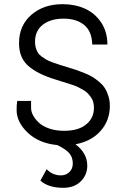

<svg xmlns="http://www.w3.org/2000/svg" viewBox="-20 -691 610 926"><path d="M60.1 -160.2Q60.1 -185.5 63 -204.1H129.9V-169.9Q129.9 -152.8 139.6 -134.5Q149.4 -116.2 167.7 -99.1Q186 -82 217.8 -71Q249.5 -60.1 289.1 -60.1Q358.4 -60.1 395.8 -91.1Q433.1 -122.1 433.1 -170.9Q433.1 -186 429.7 -199Q426.3 -211.9 418.2 -222.7Q410.2 -233.4 402.3 -241.7Q394.5 -250 380.9 -257.6Q367.2 -265.1 357.4 -270.3Q347.7 -275.4 330.6 -281.2Q313.5 -287.1 304.4 -289.8Q295.4 -292.5 277.8 -297.9Q224.6 -313.5 189.5 -328.6Q154.3 -343.8 126 -365.2Q97.7 -386.7 84.7 -415.5Q71.8 -444.3 71.8 -482.9Q71.8 -567.9 131.1 -619.4Q190.4 -670.9 282.2 -670.9Q341.3 -670.9 389.4 -649.4Q437.5 -627.9 467.8 -582.8Q498 -537.6 498 -476.1H424.8Q423.3 -540 386 -570.6Q348.6 -601.1 287.1 -601.1Q224.6 -601.1 186.8 -572Q148.9 -543 148.9 -488.8Q148.9 -473.1 152.8 -460.2Q156.7 -447.3 162.4 -437.5Q168 -427.7 180.4 -418.7Q192.9 -409.7 203.1 -403.6Q213.4 -397.5 233.6 -390.1Q253.9 -382.8 268.8 -378.2Q283.7 -373.5 311 -365.2Q335.4 -357.9 350.3 -352.8Q365.2 -347.7 388.4 -338.1Q411.6 -328.6 426.5 -319.6Q441.4 -310.5 458.7 -295.9Q476.1 -281.2 486.1 -265.4Q496.1 -249.5 502.9 -227.5Q509.8 -205.6 509.8 -180.2Q509.8 -110.4 465.6 -60.1Q421.4 -9.8 344.2 4.9Q400.9 47.9 400.9 107.9Q400.9 152.3 369.6 183.6Q338.4 214.8 285.2 214.8Q213.4 214.8 174.8 180.2L205.1 125Q233.4 154.8 273.9 154.8Q298.3 154.8 314.7 138.9Q331.1 123 331.1 97.2Q331.1 68.8 315.2 49.3Q299.3 29.8 256.8 8.8Q167.5 0 113.8 -51Q60.1 -102.1 60.1 -160.2Z"/></svg>

Font: Human Sans
Style: Regular
Weight: 400
Designer: Tim Radville
Foundry: Continuum
Version: Version 1.000;FEAKit 1.0